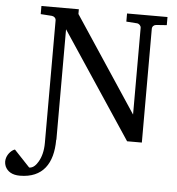

<svg xmlns="http://www.w3.org/2000/svg" viewBox="-153 -726 934 1012"><g transform="rotate(5 313.5 -220.5)"><path d="M165 24V-560L537 0H615V-602C615 -614 624 -623 636 -624L692 -628V-671H478V-628L535 -624C546 -623 556 -613 556 -602V-143L223 -646V-671H25V-628L84 -624C96 -623 106 -614 106 -602V47C106 88 97 122 82 147C72 164 57 183 35 183L-48 95C-50 95 -54 97 -59 100C-76 111 -94 134 -94 163C-94 171 -92 179 -89 187C-77 214 -51 230 -11 230C111 230 164 150 164 25Z"/></g></svg>

Font: Veleka
Style: Regular
Weight: 400
Designer: Stefan Peev, Context Ltd, 2016; SIL International, 1997-2014.
Foundry: Stefan Peev, Context Ltd, 2016
Version: Version 1.000